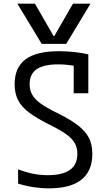

<svg xmlns="http://www.w3.org/2000/svg" viewBox="-20 -1020 590 1050"><path d="M75 -1000H171L273 -823H277L379 -1000H475L342 -780H208ZM248 10Q205 10 162.5 3.5Q120 -3 79 -16V-94Q121 -78 160 -70Q199 -62 242 -62Q321 -62 362 -90.5Q403 -119 403 -179Q403 -212 389 -237Q375 -262 342 -286Q309 -310 251 -338Q181 -373 138.5 -405Q96 -437 78 -474Q60 -511 60 -559Q60 -651 119.5 -695.5Q179 -740 303 -740Q341 -740 381.5 -736Q422 -732 463 -723V-510H383V-692L410 -656Q378 -662 351.5 -665Q325 -668 298 -668Q219 -668 180.5 -641.5Q142 -615 142 -559Q142 -528 156 -502.5Q170 -477 203.5 -453Q237 -429 295 -401Q366 -366 407.5 -333.5Q449 -301 467 -264.5Q485 -228 485 -179Q485 -85 425.5 -37.5Q366 10 248 10Z"/></svg>

Font: M PLUS Code Latin SemiExpanded
Style: Regular
Weight: 400
Width: 6
Designer: Coji Morishita
Foundry: UNDERFOREST DESIGN
Version: Version 1.002; ttfautohint (v1.8.3)